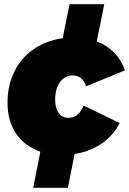

<svg xmlns="http://www.w3.org/2000/svg" viewBox="-20 -734 618 919"><path d="M380 -229 553 -145Q522 -85 466 -46.5Q410 -8 337 3L305 165H139L173 -8Q98 -34 57 -94.5Q16 -155 16 -242Q16 -325 48.5 -391Q81 -457 141 -498.5Q201 -540 280 -551L313 -714H479L443 -536Q491 -518 526 -482.5Q561 -447 578 -397L392 -321Q375 -373 327 -373Q290 -373 267 -341Q244 -309 244 -257Q244 -217 260.5 -193.5Q277 -170 307 -170Q357 -170 380 -229Z"/></svg>

Font: Gontserrat Black
Style: Italic
Weight: 900
Italic angle: -11.3°
Designer: Julieta Ulanovsky
Foundry: Julieta Ulanovsky
Version: Version 6.001